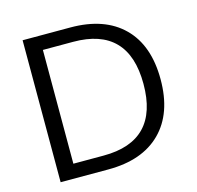

<svg xmlns="http://www.w3.org/2000/svg" viewBox="-103 -813 945 921"><g transform="rotate(-15 369.5 -352.5)"><path d="M87 -705H324Q493 -705 585.5 -613.5Q678 -522 678 -353Q678 -184 585.5 -92Q493 0 324 0H87ZM319 -70Q593 -70 593 -353Q593 -635 319 -635H169V-70Z"/></g></svg>

Font: wassup Sans
Style: Regular
Weight: 400
Version: Version 2.001